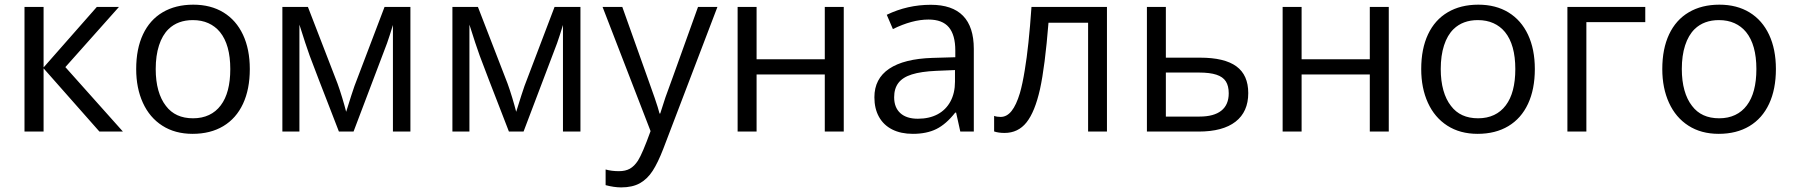

<svg xmlns="http://www.w3.org/2000/svg" viewBox="-20 -566 7715 826"><path d="M85.4 -536.1H167.5V-275.9L396.5 -536.1H491.7L261.2 -277.3L508.8 0H407.7L167.5 -272V0H85.4Z M565.9 -269Q565.9 -356 595.2 -418.2Q624.5 -480.5 679.9 -513.2Q735.4 -545.9 811.5 -545.9Q886.7 -545.9 941.4 -512.5Q996.1 -479 1025.4 -416.5Q1054.7 -354 1054.7 -269Q1054.7 -182.1 1025.4 -119.4Q996.1 -56.6 940.7 -23.4Q885.3 9.8 808.6 9.8Q732.9 9.8 678.2 -25.4Q623.5 -60.5 594.7 -123.8Q565.9 -187 565.9 -269ZM929.7 -112.8Q970.7 -167 970.7 -269Q970.7 -373.5 926.3 -428.2Q905.8 -453.1 876.5 -466.3Q847.2 -479.5 809.6 -479.5Q745.1 -479.5 705.1 -440.9Q678.2 -414.6 664.1 -370.8Q649.9 -327.1 649.9 -269Q649.9 -217.8 661.1 -177.7Q672.4 -137.7 693.8 -110.4Q733.9 -57.1 810.5 -57.1Q849.1 -57.1 879.2 -71.3Q909.2 -85.4 929.7 -112.8Z M1194.8 -536.1H1304.7L1432.1 -206.5Q1441.4 -181.2 1452.1 -145.8Q1462.9 -110.4 1469.2 -85Q1495.1 -168.5 1504.9 -195.8L1634.3 -536.1H1745.6V0H1670.4V-366.2V-458.5Q1656.2 -411.6 1645 -379.9L1501 0H1438L1388.7 -127.4Q1355.5 -211.9 1312 -327.1Q1295.9 -371.6 1268.1 -460V-355.5V0H1194.8Z M1926.3 -536.1H2036.1L2163.6 -206.5Q2172.9 -181.2 2183.6 -145.8Q2194.3 -110.4 2200.7 -85Q2226.6 -168.5 2236.3 -195.8L2365.7 -536.1H2477.1V0H2401.9V-366.2V-458.5Q2387.7 -411.6 2376.5 -379.9L2232.4 0H2169.4L2120.1 -127.4Q2086.9 -211.9 2043.5 -327.1Q2027.3 -371.6 1999.5 -460V-355.5V0H1926.3Z M2585.4 230.5V163.1Q2610.8 170.4 2642.6 170.4Q2670.9 170.4 2689.9 159.7Q2709 148.9 2724.6 125Q2744.1 94.2 2778.8 -2L2572.3 -536.1H2657.2L2765.1 -233.4Q2781.2 -189.5 2796.6 -144.5Q2812 -99.6 2817.4 -77.6H2820.3Q2834 -121.6 2842.8 -147.2Q2851.6 -172.9 2875 -235.8L2982.9 -536.1H3066.4L2833.5 74.2Q2810.5 133.8 2787.8 168.9Q2765.1 204.1 2732.9 222.2Q2700.7 240.2 2652.3 240.2Q2622.1 240.2 2585.4 230.5Z M3153.3 -536.1H3234.9V-311H3528.3V-536.1H3609.9V0H3528.3V-245.6H3234.9V0H3153.3Z M4111.3 0 4093.3 -81.5H4089.4Q4050.3 -31.7 4008.5 -11Q3966.8 9.8 3907.2 9.8Q3855.5 9.8 3818.4 -9Q3781.2 -27.8 3761.5 -63.2Q3741.7 -98.6 3741.7 -147.5Q3741.7 -227.5 3805.4 -270.3Q3869.1 -313 3990.7 -316.9L4089.8 -319.8V-348.6Q4089.8 -415.5 4062 -448.7Q4034.2 -481.9 3974.6 -481.9Q3904.3 -481.9 3821.3 -440.9L3794.9 -502.4Q3883.8 -545.4 3984.4 -545.4Q4169.4 -545.4 4169.4 -355.5V0ZM4088.4 -214.4V-264.6L4007.3 -261.2Q3942.4 -258.3 3902.8 -245.8Q3863.3 -233.4 3845 -209.2Q3826.7 -185.1 3826.7 -147.5Q3826.7 -103.5 3853.3 -79.3Q3879.9 -55.2 3928.7 -55.2Q3977.5 -55.2 4013.4 -74.2Q4049.3 -93.3 4068.8 -129.4Q4088.4 -165.5 4088.4 -214.4Z M4256.8 -0.5V-67.4Q4268.6 -63 4284.7 -63Q4311.5 -63 4331.8 -88.4Q4352.1 -113.8 4367.7 -165.5Q4378.9 -204.1 4388.7 -264.6Q4405.8 -366.2 4417.5 -536.1H4742.2V0H4661.1V-468.3H4490.7Q4475.6 -279.8 4454.1 -182.1Q4432.1 -84.5 4396 -39.3Q4359.9 5.9 4301.8 5.9Q4275.4 5.9 4256.8 -0.5Z M4914.1 -536.1H4995.6V-317.9H5143.1Q5248 -317.9 5299.1 -280.5Q5350.1 -243.2 5350.1 -165.5Q5350.1 -85 5295.4 -42.5Q5240.7 0 5136.7 0H4914.1ZM5266.1 -164.6Q5266.1 -196.3 5253.7 -215.8Q5241.2 -235.4 5213.1 -244.6Q5185.1 -253.9 5138.2 -253.9H4995.6V-64.5H5140.6Q5202.1 -64.5 5234.1 -89.8Q5266.1 -115.2 5266.1 -164.6Z M5498 -536.1H5579.6V-311H5873V-536.1H5954.6V0H5873V-245.6H5579.6V0H5498Z M6094.2 -269Q6094.2 -356 6123.5 -418.2Q6152.8 -480.5 6208.3 -513.2Q6263.7 -545.9 6339.8 -545.9Q6415 -545.9 6469.7 -512.5Q6524.4 -479 6553.7 -416.5Q6583 -354 6583 -269Q6583 -182.1 6553.7 -119.4Q6524.4 -56.6 6469 -23.4Q6413.6 9.8 6336.9 9.8Q6261.2 9.8 6206.5 -25.4Q6151.9 -60.5 6123 -123.8Q6094.2 -187 6094.2 -269ZM6458 -112.8Q6499 -167 6499 -269Q6499 -373.5 6454.6 -428.2Q6434.1 -453.1 6404.8 -466.3Q6375.5 -479.5 6337.9 -479.5Q6273.4 -479.5 6233.4 -440.9Q6206.5 -414.6 6192.4 -370.8Q6178.2 -327.1 6178.2 -269Q6178.2 -217.8 6189.5 -177.7Q6200.7 -137.7 6222.2 -110.4Q6262.2 -57.1 6338.9 -57.1Q6377.4 -57.1 6407.5 -71.3Q6437.5 -85.4 6458 -112.8Z M6723.1 -536.1H7058.1V-470.7H6804.7V0H6723.1Z M7131.3 -269Q7131.3 -356 7160.6 -418.2Q7189.9 -480.5 7245.4 -513.2Q7300.8 -545.9 7377 -545.9Q7452.1 -545.9 7506.8 -512.5Q7561.5 -479 7590.8 -416.5Q7620.1 -354 7620.1 -269Q7620.1 -182.1 7590.8 -119.4Q7561.5 -56.6 7506.1 -23.4Q7450.7 9.8 7374 9.8Q7298.3 9.8 7243.7 -25.4Q7189 -60.5 7160.2 -123.8Q7131.3 -187 7131.3 -269ZM7495.1 -112.8Q7536.1 -167 7536.1 -269Q7536.1 -373.5 7491.7 -428.2Q7471.2 -453.1 7441.9 -466.3Q7412.6 -479.5 7375 -479.5Q7310.5 -479.5 7270.5 -440.9Q7243.7 -414.6 7229.5 -370.8Q7215.3 -327.1 7215.3 -269Q7215.3 -217.8 7226.6 -177.7Q7237.8 -137.7 7259.3 -110.4Q7299.3 -57.1 7376 -57.1Q7414.6 -57.1 7444.6 -71.3Q7474.6 -85.4 7495.1 -112.8Z"/></svg>

Font: Viking Open Sans
Style: Regular
Weight: 400
Foundry: Ascender Corporation
Version: Version 2.001